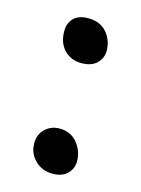

<svg xmlns="http://www.w3.org/2000/svg" viewBox="-86 -575 452 616"><g transform="rotate(15 140.0 -267.0)"><path d="M146 -377.9Q111.3 -377.9 89.1 -401.1Q66.9 -424.3 66.9 -462.9Q66.9 -490.7 83.5 -506.8Q100.1 -522.9 130.9 -522.9Q170.9 -522.9 192.9 -497.3Q214.8 -471.7 214.8 -437Q214.8 -412.6 197.3 -395.3Q179.7 -377.9 146 -377.9ZM147.9 -11.2Q113.8 -11.2 90.3 -34.4Q66.9 -57.6 66.9 -90.8Q66.9 -120.1 86.4 -138.7Q106 -157.2 133.8 -157.2Q171.4 -157.2 193.1 -130.4Q214.8 -103.5 214.8 -69.8Q214.8 -45.9 197.8 -28.6Q180.7 -11.2 147.9 -11.2Z"/></g></svg>

Font: Shantell Sans Bouncy
Style: Regular
Weight: 400
Designer: Stephen Nixon, Anya Danilova, Shantell Martin
Foundry: Arrow Type
Version: Version 1.006;[9816181b4]